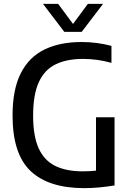

<svg xmlns="http://www.w3.org/2000/svg" viewBox="-20 -967 676 994"><path d="M416 7Q232.5 7 138.8 -81.2Q45 -169.5 45 -369Q45 -503.5 87.5 -587.5Q130 -671.5 210 -710.5Q290 -749.5 402 -749.5Q482 -749.5 557 -729.5V-641.5Q517.5 -652.5 481.8 -657.2Q446 -662 409.5 -662Q326 -662 268.5 -634.2Q211 -606.5 181.2 -542.2Q151.5 -478 151.5 -368Q151.5 -262.5 180.2 -199.2Q209 -136 266 -108Q323 -80 408 -80Q444 -80 477 -83.5V-360H573V-7Q489.5 7 416 7ZM313 -802 202.5 -947H281L358 -843L435 -947H513.5L403 -802Z"/></svg>

Font: Encode Sans SmCnd Md
Style: Regular
Weight: 500
Width: 4
Designer: Multiple Designers
Foundry: Impallari Type
Version: Version 3.002; ttfautohint (v1.8.3) -l 8 -r 50 -G 200 -x 14 